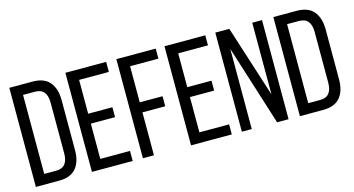

<svg xmlns="http://www.w3.org/2000/svg" viewBox="-77 -1005 2414 1310"><g transform="rotate(-15 1130.5 -350.0)"><path d="M204 -700H40V0H204C258.7 0 298.8 -15.3 324.5 -46C350.2 -76.7 363 -119 363 -173V-526C363 -580 350.2 -622.5 324.5 -653.5C298.8 -684.5 258.7 -700 204 -700ZM203 -71H118V-629H202C230.7 -629 251.8 -620.5 265.5 -603.5C279.2 -586.5 286 -562 286 -530V-170C286 -138 279.2 -113.5 265.5 -96.5C251.8 -79.5 231 -71 203 -71Z M685 -390H514V-629H724V-700H436V0H724V-71H514V-320H685Z M1035 -374H874V-629H1074V-700H796V0H874V-303H1035Z M1385 -390H1214V-629H1424V-700H1136V0H1424V-71H1214V-320H1385Z M1565 0V-566L1744 0H1825V-700H1756V-194L1594 -700H1495V0Z M2069 -700H1905V0H2069C2123.7 0 2163.8 -15.3 2189.5 -46C2215.2 -76.7 2228 -119 2228 -173V-526C2228 -580 2215.2 -622.5 2189.5 -653.5C2163.8 -684.5 2123.7 -700 2069 -700ZM2068 -71H1983V-629H2067C2095.7 -629 2116.8 -620.5 2130.5 -603.5C2144.2 -586.5 2151 -562 2151 -530V-170C2151 -138 2144.2 -113.5 2130.5 -96.5C2116.8 -79.5 2096 -71 2068 -71Z"/></g></svg>

Font: SVN-Bebas Neue
Style: Regular
Weight: 400
Designer: Ryoichi Tsunekawa
Foundry: Ryoichi Tsunekawa
Version: Version 001.003